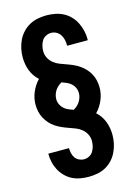

<svg xmlns="http://www.w3.org/2000/svg" viewBox="-141 -896 782 1111"><g transform="rotate(-15 250.0 -340.0)"><path d="M248 143Q223 143 197.5 138.5Q172 134 149.5 122.5Q127 111 109 92.5Q91 74 79 51.5Q67 29 61.5 4Q56 -21 56 -47H180Q180 -31 183.5 -16Q187 -1 195.5 11.5Q204 24 218.5 31Q233 38 248 38Q264 38 279 30.5Q294 23 302.5 9Q311 -5 315 -20.5Q319 -36 319 -53Q319 -74 309.5 -93Q300 -112 283.5 -125.5Q267 -139 247.5 -146.5Q228 -154 208 -161Q188 -168 169 -176.5Q150 -185 132.5 -196.5Q115 -208 101 -224Q87 -240 77 -258.5Q67 -277 62.5 -298Q58 -319 58 -340Q58 -378 73.5 -414.5Q89 -451 116 -479Q101 -492 89.5 -509Q78 -526 71 -544.5Q64 -563 60.5 -583Q57 -603 57 -623Q57 -650 62.5 -675.5Q68 -701 79.5 -725Q91 -749 109.5 -768.5Q128 -788 151 -800.5Q174 -813 200 -818Q226 -823 252 -823Q278 -823 304 -818Q330 -813 353 -801Q376 -789 394 -770Q412 -751 423.5 -728Q435 -705 441 -679.5Q447 -654 447 -628Q447 -626 446.5 -625Q446 -624 446 -622H323Q323 -623 323 -623.5Q323 -624 323 -625Q323 -641 319.5 -657.5Q316 -674 307 -688Q298 -702 283.5 -710Q269 -718 252 -718Q236 -718 221 -710.5Q206 -703 197.5 -689.5Q189 -676 185 -660Q181 -644 181 -627Q181 -606 190.5 -587Q200 -568 216.5 -554.5Q233 -541 252.5 -533.5Q272 -526 292 -519Q312 -512 331 -503.5Q350 -495 367.5 -483Q385 -471 399 -455.5Q413 -440 423 -421.5Q433 -403 437.5 -382Q442 -361 442 -340Q442 -302 426.5 -265.5Q411 -229 384 -201Q399 -188 410.5 -171Q422 -154 429 -135.5Q436 -117 439.5 -97Q443 -77 443 -57Q443 -30 437.5 -4.5Q432 21 420.5 45Q409 69 391 88.5Q373 108 350 120.5Q327 133 301 138Q275 143 248 143ZM264 -254Q276 -261 286 -270Q296 -279 303 -290.5Q310 -302 314 -314.5Q318 -327 318 -341Q318 -357 311.5 -371.5Q305 -386 293 -397Q281 -408 266 -414.5Q251 -421 236 -426Q224 -419 214 -410Q204 -401 197 -390Q190 -379 186 -366Q182 -353 182 -340Q182 -340 182 -340Q182 -340 182 -339Q182 -339 182 -339Q182 -339 182 -339Q182 -323 189 -308Q196 -293 207.5 -282.5Q219 -272 234 -265.5Q249 -259 264 -254Z"/></g></svg>

Font: iosevka_custom_sans_ss08 XBd
Style: Regular
Weight: 800
Designer: Belleve Invis
Foundry: Belleve Invis
Version: Version 10.3.0; ttfautohint (v1.8.3)